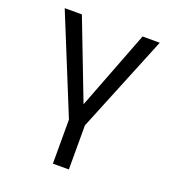

<svg xmlns="http://www.w3.org/2000/svg" viewBox="-135 -621 856 949"><g transform="rotate(20 293.0 -147.0)"><path d="M251 224.6V-7.3L43 -517.6H133.3L293 -103L452.6 -517.6H543L335 -7.3V224.6Z"/></g></svg>

Font: CaskaydiaMono NF SemiLight
Style: Regular
Weight: 350
Designer: Aaron Bell
Foundry: Saja Typeworks
Version: Version 2111.001; ttfautohint (v1.8.4);Nerd Fonts 3.1.1